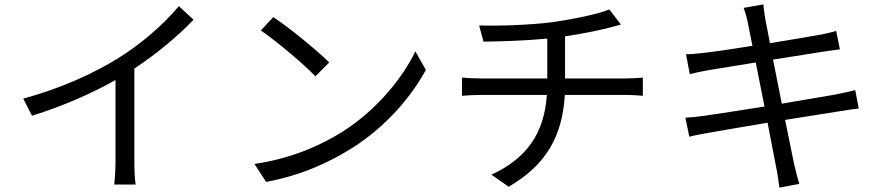

<svg xmlns="http://www.w3.org/2000/svg" viewBox="-20 -811 4040 876"><path d="M86 -361 126 -283C265 -326 402 -386 507 -446V-76C507 -38 504 12 501 31H599C595 11 593 -38 593 -76V-498C695 -566 787 -642 863 -721L796 -783C727 -700 627 -613 523 -548C412 -478 259 -408 86 -361Z M1227 -733 1170 -672C1244 -622 1369 -515 1419 -463L1482 -526C1426 -582 1298 -686 1227 -733ZM1141 -63 1194 19C1360 -12 1487 -73 1587 -136C1738 -231 1855 -367 1923 -492L1875 -577C1817 -454 1695 -306 1541 -209C1446 -150 1316 -89 1141 -63Z M2088 -457V-374C2112 -376 2146 -378 2178 -378H2475C2463 -199 2380 -87 2222 -14L2301 41C2473 -59 2546 -191 2557 -378H2836C2861 -378 2891 -376 2913 -374V-457C2892 -455 2856 -453 2834 -453H2558V-645C2630 -656 2707 -671 2757 -684C2771 -688 2791 -693 2813 -699L2760 -768C2711 -747 2593 -723 2502 -710C2394 -696 2242 -692 2166 -695L2186 -621C2263 -622 2376 -625 2477 -635V-453H2176C2146 -453 2111 -455 2088 -457Z M3107 -274 3125 -187C3146 -193 3174 -198 3213 -205C3262 -214 3369 -232 3482 -251L3521 -49C3528 -19 3531 11 3536 45L3627 28C3618 0 3610 -34 3603 -63L3562 -264L3808 -303C3845 -309 3877 -314 3898 -316L3882 -400C3860 -394 3832 -388 3793 -380L3547 -338L3507 -539L3740 -576C3766 -580 3797 -584 3812 -586L3795 -670C3778 -665 3753 -658 3724 -653C3682 -645 3590 -630 3493 -614L3472 -722C3469 -744 3464 -772 3463 -791L3373 -775C3380 -755 3387 -733 3392 -707L3413 -602C3319 -587 3232 -574 3193 -570C3161 -566 3135 -564 3110 -563L3127 -473C3157 -480 3180 -485 3208 -490L3428 -526L3468 -325C3354 -307 3245 -290 3195 -283C3169 -279 3130 -275 3107 -274Z"/></svg>

Font: ChiuKong Gothic CL
Style: Regular
Weight: 400
Designer: Ryoko NISHIZUKA 西塚涼子 (kana, bopomofo & ideographs); Paul D. Hunt (Latin, Greek & Cyrillic); Sandoll Communications 산돌커뮤니
Foundry: Adobe
Version: Version 1.300